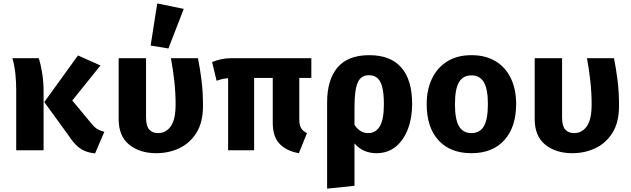

<svg xmlns="http://www.w3.org/2000/svg" viewBox="-20 -889 3732 1136"><path d="M441.5 -561 574.4 -501.5 407.7 -294.4 520.5 -158.5Q540 -134.4 557.7 -124.4Q575.4 -114.4 597.4 -109.2L542.6 18.5Q505.6 14.9 478.5 2.8Q451.3 -9.2 428.2 -33.1Q405.1 -56.9 379.5 -95.9L242.1 -285.1ZM209.2 -544.6Q220.5 -511.3 229.2 -458.5Q237.9 -405.6 237.9 -345.1V0H75.9V-356.9Q75.9 -402.6 71.3 -449.7Q66.7 -496.9 53.3 -544.6Z M1151.3 -544.6Q1163.6 -483.6 1172.3 -414.4Q1181 -345.1 1181 -262.6Q1181 -165.6 1142.6 -103.8Q1104.1 -42.1 1041.3 -12.3Q978.5 17.4 904.6 17.4Q806.7 17.4 744.4 -33.1Q682.1 -83.6 682.1 -184.1V-544.6H844.1V-194.4Q844.1 -144.1 862.6 -122.8Q881 -101.5 915.9 -101.5Q961 -101.5 990 -141Q1019 -180.5 1019 -271.8Q1019 -339 1011.3 -409.7Q1003.6 -480.5 991.3 -544.6ZM910.3 -868.7 1067.2 -836.4 976.4 -602.1 871.3 -619.5Z M1822.1 -544.6V-427.7H1750.8V-183.6Q1750.8 -149.2 1761.5 -131Q1772.3 -112.8 1796.4 -101.5L1748.2 17.4Q1676.9 5.1 1635.4 -36.9Q1593.8 -79 1593.8 -162.1V-427.7H1483.6V0H1329.7V-426.2Q1307.7 -424.6 1293.1 -421Q1278.5 -417.4 1261.5 -411.3L1234.9 -522.1Q1262.1 -532.8 1289.2 -538.7Q1316.4 -544.6 1348.2 -544.6Z M2165.1 -562.6Q2290.8 -562.6 2354.6 -489.2Q2418.5 -415.9 2418.5 -273.8Q2418.5 -191.8 2393.6 -125.9Q2368.7 -60 2321.5 -21.3Q2274.4 17.4 2207.2 17.4Q2168.7 17.4 2135.6 3.3Q2102.6 -10.8 2077.4 -40.5V210.3L1915.4 227.2V-282.1Q1915.4 -416.9 1976.9 -489.7Q2038.5 -562.6 2165.1 -562.6ZM2163.1 -444.1Q2115.4 -444.1 2096.4 -400.3Q2077.4 -356.4 2077.4 -254.4V-150.3Q2109.7 -101.5 2157.9 -101.5Q2203.1 -101.5 2227.2 -141.8Q2251.3 -182.1 2251.3 -271.8Q2251.3 -338.5 2241 -375.9Q2230.8 -413.3 2211 -428.7Q2191.3 -444.1 2163.1 -444.1Z M2769.2 -562.6Q2853.3 -562.6 2912.3 -526.7Q2971.3 -490.8 3002.6 -425.9Q3033.8 -361 3033.8 -273.8Q3033.8 -137.4 2964.1 -60Q2894.4 17.4 2769.2 17.4Q2644.1 17.4 2574.4 -59Q2504.6 -135.4 2504.6 -272.8Q2504.6 -359.5 2536.2 -424.6Q2567.7 -489.7 2626.9 -526.2Q2686.2 -562.6 2769.2 -562.6ZM2769.2 -443.1Q2719.5 -443.1 2695.6 -402.3Q2671.8 -361.5 2671.8 -272.8Q2671.8 -182.6 2695.6 -142.1Q2719.5 -101.5 2769.2 -101.5Q2819 -101.5 2842.8 -142.1Q2866.7 -182.6 2866.7 -273.8Q2866.7 -362.1 2842.8 -402.6Q2819 -443.1 2769.2 -443.1Z M3612.8 -544.6Q3625.1 -483.6 3633.8 -414.4Q3642.6 -345.1 3642.6 -262.6Q3642.6 -165.6 3604.1 -103.8Q3565.6 -42.1 3502.8 -12.3Q3440 17.4 3366.2 17.4Q3268.2 17.4 3205.9 -33.1Q3143.6 -83.6 3143.6 -184.1V-544.6H3305.6V-194.4Q3305.6 -144.1 3324.1 -122.8Q3342.6 -101.5 3377.4 -101.5Q3422.6 -101.5 3451.5 -141Q3480.5 -180.5 3480.5 -271.8Q3480.5 -339 3472.8 -409.7Q3465.1 -480.5 3452.8 -544.6Z"/></svg>

Font: Fira Code
Style: Bold
Weight: 700
Monospace: yes
Designer: Carrois Corporate, Edenspiekermann AG, Nikita Prokopov
Foundry: Carrois Corporate, Edenspiekermann AG, Nikita Prokopov
Version: Version 6.000; ttfautohint (v1.8.2) -l 8 -r 50 -G 200 -x 14 